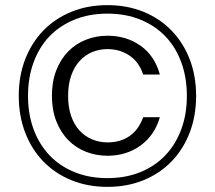

<svg xmlns="http://www.w3.org/2000/svg" viewBox="-20 -723 836 747"><path d="M53 -350Q53 -428 78 -492.5Q103 -557 148.5 -604Q194 -651 257.5 -677Q321 -703 398 -703Q475 -703 538.5 -677Q602 -651 647.5 -604Q693 -557 718 -492.5Q743 -428 743 -350Q743 -272 718 -207Q693 -142 647.5 -95Q602 -48 538.5 -22Q475 4 398 4Q321 4 257.5 -22Q194 -48 148.5 -95Q103 -142 78 -207Q53 -272 53 -350ZM707 -350Q707 -421 685.5 -480Q664 -539 624 -581Q584 -623 526.5 -646.5Q469 -670 398 -670Q327 -670 269.5 -646.5Q212 -623 172 -581Q132 -539 110.5 -480Q89 -421 89 -350Q89 -279 110.5 -220.5Q132 -162 172 -119.5Q212 -77 269.5 -53.5Q327 -30 398 -30Q469 -30 526.5 -53.5Q584 -77 624 -119.5Q664 -162 685.5 -220.5Q707 -279 707 -350ZM602 -433H537Q521 -482 483.5 -507Q446 -532 398 -532Q367 -532 339 -520.5Q311 -509 290 -486Q269 -463 257 -429Q245 -395 245 -350Q245 -305 257 -271Q269 -237 290 -214.5Q311 -192 339 -180.5Q367 -169 398 -169Q449 -169 484.5 -194Q520 -219 537 -267H602Q582 -197 527 -157Q472 -117 398 -117Q354 -117 314.5 -132.5Q275 -148 245.5 -178Q216 -208 199 -251.5Q182 -295 182 -351Q182 -406 199 -449.5Q216 -493 245.5 -523Q275 -553 314.5 -568.5Q354 -584 398 -584Q472 -584 527 -545Q582 -506 602 -433Z"/></svg>

Font: SVN-Poppins Light
Style: Regular
Weight: 300
Designer: Ninad Kale (Devanagari), Jonny Pinhorn (Latin)
Foundry: Indian Type Foundry
Version: Version 3.002 2017; ttfautohint (v1.8.3)